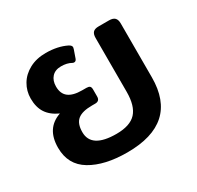

<svg xmlns="http://www.w3.org/2000/svg" viewBox="-125 -682 859 839"><g transform="rotate(-30 304.0 -262.5)"><path d="M39 -154Q39 -252 121 -280Q81 -298 62 -327Q43 -356 43 -400Q43 -438 62 -470Q81 -502 116.5 -521Q152 -540 199 -540Q259 -540 303 -518Q316 -511 316 -502L314 -493L300 -453Q296 -442 287 -442Q282 -442 279 -444Q258 -456 228 -456Q198 -456 181.5 -438Q165 -420 165 -390Q165 -354 187.5 -336.5Q210 -319 256 -319H277Q289 -319 294 -314.5Q299 -310 299 -298V-263Q299 -240 276 -240H260Q210 -240 187.5 -221.5Q165 -203 165 -160Q165 -79 291 -79Q360 -79 390.5 -112Q421 -145 421 -216V-488Q421 -507 429.5 -516Q438 -525 458 -525H510Q530 -525 539 -516Q548 -507 548 -488V-216Q548 15 292 15Q178 15 108.5 -26.5Q39 -68 39 -154Z"/></g></svg>

Font: Mitr
Style: Regular
Weight: 400
Designer: Thanarat Vachiruckul
Foundry: Cadson Demak
Version: Version 1.002